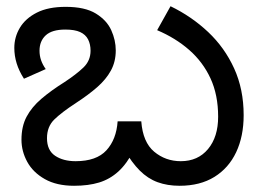

<svg xmlns="http://www.w3.org/2000/svg" viewBox="-20 -585 840 617"><path d="M557 12Q518 12 486.5 0.5Q455 -11 429 -37Q403 -63 379 -105L411 -104Q388 -59 360.5 -34Q333 -9 298.5 1.5Q264 12 218 12Q162 12 124 -9.5Q86 -31 67.5 -65Q49 -99 49 -136Q49 -179 65.5 -210Q82 -241 113 -267.5Q144 -294 187 -321Q225 -346 248 -368Q271 -390 271 -422Q271 -443 263 -458.5Q255 -474 237.5 -482Q220 -490 190 -490Q147 -490 127 -471.5Q107 -453 107 -422Q107 -406 112 -391.5Q117 -377 127 -363L57 -332Q41 -357 33.5 -381.5Q26 -406 26 -431Q26 -466 44 -496Q62 -526 98.5 -544.5Q135 -563 191 -563Q253 -563 288 -541.5Q323 -520 337.5 -488Q352 -456 352 -423Q352 -387 336.5 -358.5Q321 -330 292.5 -305Q264 -280 224 -254Q178 -224 154.5 -201Q131 -178 131 -141Q131 -102 157 -84.5Q183 -67 223 -67Q290 -67 322 -102Q354 -137 358 -195H434Q439 -128 475.5 -97.5Q512 -67 561 -67Q616 -67 648.5 -106Q681 -145 681 -210Q681 -280 656.5 -333Q632 -386 588 -424.5Q544 -463 485 -488L528 -565Q596 -532 649 -482Q702 -432 732.5 -365Q763 -298 763 -215Q763 -147 739 -96Q715 -45 669 -16.5Q623 12 557 12Z"/></svg>

Font: lkannada85
Style: Book
Weight: 400
Designer: Jelle Bosma - Monotype Design Team
Foundry: Monotype Imaging Inc.
Version: Version 2.003